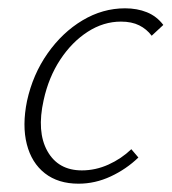

<svg xmlns="http://www.w3.org/2000/svg" viewBox="-20 -436 413 462"><path d="M169 6Q120 6 88 -19Q56 -44 44.5 -89Q33 -134 45 -193Q59 -257 94.5 -307.5Q130 -358 178.5 -387Q227 -416 281 -416Q310 -416 333.5 -406.5Q357 -397 373 -376L345 -350Q333 -366 315 -375Q297 -384 271 -384Q229 -384 191 -359.5Q153 -335 125 -292.5Q97 -250 85 -195Q68 -119 94 -72.5Q120 -26 177 -26Q210 -26 241 -40Q272 -54 296 -77L313 -57Q284 -29 246.5 -11.5Q209 6 169 6Z"/></svg>

Font: Ysabeau Infant ExtraLight
Style: Italic
Weight: 250
Italic angle: -12°
Designer: Christian Thalmann (Catharsis Fonts)
Version: Version 2.001;gftools[0.9.30]; featfreeze: ss01,ss02,lnum